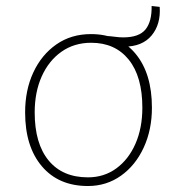

<svg xmlns="http://www.w3.org/2000/svg" viewBox="-20 -615 592 642"><path d="M284 -501Q379 -501 433.5 -435Q488 -369 488 -255Q488 -181 460.5 -121.5Q433 -62 384.5 -27.5Q336 7 274 7Q176 7 120 -59Q64 -125 64 -239Q64 -314 91.5 -373Q119 -432 168.5 -466.5Q218 -501 284 -501ZM274 -22Q328 -22 369 -52Q410 -82 433 -134.5Q456 -187 456 -255Q456 -359 410.5 -415.5Q365 -472 285 -472Q228 -472 185.5 -442Q143 -412 119.5 -359.5Q96 -307 96 -239Q96 -135 142.5 -78.5Q189 -22 274 -22ZM392 -490Q445 -490 466.5 -516.5Q488 -543 487 -595L514 -592Q518 -534 487 -496.5Q456 -459 395 -459H365L332 -495Q350 -494 364.5 -492Q379 -490 392 -490Z"/></svg>

Font: Livvic Thin
Style: Regular
Weight: 250
Designer: Jacques Le Bailly, Baron von Fonthausen
Version: Version 1.001; ttfautohint (v1.8.2)